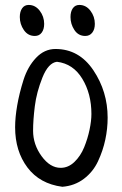

<svg xmlns="http://www.w3.org/2000/svg" viewBox="-20 -713 486 762"><path d="M40 -208Q40 -247.1 48.3 -294.9Q56.6 -342.8 73.2 -395.5Q89.8 -448.2 123 -483.4Q156.2 -518.6 200.2 -518.6Q293.9 -518.6 350.6 -434.1Q407.2 -349.6 407.2 -246.1Q407.2 -202.1 397.9 -158.7Q388.7 -115.2 369.1 -73.2Q349.6 -31.2 313 -3.4Q276.4 24.4 227.5 28.3Q137.7 16.6 88.9 -48.3Q40 -113.3 40 -208ZM206.1 -467.8Q171.9 -463.9 148.4 -405.3Q125 -346.7 118.2 -291.5Q111.3 -236.3 111.3 -194.3Q111.3 -139.6 145 -93.3Q178.7 -46.9 220.7 -46.9Q251 -46.9 275.4 -70.3Q299.8 -93.8 314 -128.4Q328.1 -163.1 335.4 -198.2Q342.8 -233.4 342.8 -260.7Q342.8 -340.8 306.6 -400.4Q270.5 -460 206.1 -467.8ZM93.8 -693.4Q120.1 -693.4 137.7 -670.4Q155.3 -647.5 155.3 -618.2Q155.3 -596.7 145.5 -583.5Q135.7 -570.3 118.2 -570.3Q90.8 -570.3 74.7 -593.8Q58.6 -617.2 58.6 -645.5Q58.6 -667 67.9 -680.2Q77.1 -693.4 93.8 -693.4ZM294.9 -693.4Q321.3 -693.4 338.9 -670.4Q356.4 -647.5 356.4 -618.2Q356.4 -596.7 346.2 -583.5Q335.9 -570.3 318.4 -570.3Q291 -570.3 275.4 -593.8Q259.8 -617.2 259.8 -645.5Q259.8 -667 269 -680.2Q278.3 -693.4 294.9 -693.4Z"/></svg>

Font: Neucha
Style: Regular
Weight: 400
Designer: Jovanny Lemonad
Foundry: Jovanny Lemonad
Version: Version 001.001